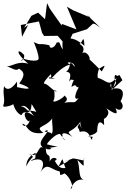

<svg xmlns="http://www.w3.org/2000/svg" viewBox="-56 -824 806 1228"><path d="M230 -256C234 -294 198 -275 269 -350C286 -296 213 -338 300 -319C238 -316 261 -344 273 -323C362 -421 401 -410 397 -411C342 -428 420 -436 422 -397C374 -456 408 -395 367 -365C426 -364 363 -273 397 -315C420 -311 450 -306 427 -331C429 -266 408 -274 488 -252C458 -350 494 -282 452 -382C453 -375 394 -283 403 -267C432 -302 480 -245 457 -272C441 -269 401 -173 446 -196C414 -154 429 -179 355 -167C395 -194 350 -213 356 -215C360 -202 283 -160 285 -179C306 -212 274 -275 309 -234C238 -273 243 -325 167 -253L198 -238ZM657 -256C657 -256 641 -293 656 -284C653 -257 656 -218 689 -325C632 -266 633 -310 559 -330C582 -322 556 -323 577 -384C630 -419 612 -400 595 -367C538 -425 471 -490 512 -439C534 -454 482 -518 463 -472C509 -536 433 -541 459 -547C473 -561 480 -606 484 -531C382 -618 382 -538 414 -621C378 -587 354 -635 346 -643C350 -550 338 -561 346 -508C321 -539 334 -562 306 -551C290 -509 256 -513 261 -534C186 -553 216 -528 160 -555C173 -524 191 -478 191 -450C191 -420 89 -447 97 -449C53 -426 106 -431 98 -473C52 -522 40 -486 125 -416C58 -437 20 -398 -12 -400C19 -390 47 -365 66 -385C87 -369 116 -355 67 -290C153 -260 145 -245 53 -267V-302C5 -234 -23 -256 -30 -274C-41 -212 -19 -194 -36 -145C-28 -131 71 -163 30 -178C21 -153 54 -92 82 -88C99 -132 142 -69 146 -159C191 -81 185 -118 127 -116C111 -115 113 -154 26 -149C108 -131 88 -182 161 -82C75 -148 100 -53 131 -47C151 -88 115 18 86 -32C121 -34 111 42 222 26C154 -24 248 -1 290 -86C260 -74 295 11 273 33C277 15 196 24 247 8C261 25 168 85 220 120C182 100 196 200 121 157C181 191 147 162 110 244C117 242 98 193 171 153C172 208 169 181 139 206C207 180 242 202 203 278C244 212 265 256 316 270C345 271 304 313 357 285C388 303 424 379 395 384C429 307 477 326 491 328C438 323 461 259 439 199C500 258 470 240 482 181C481 213 486 201 412 189L358 209C396 191 400 199 317 242C358 174 330 178 371 270C373 222 339 290 294 204C329 194 277 165 261 211C269 142 238 196 237 123C241 139 295 128 260 122C335 107 327 122 244 99C246 87 330 -5 346 50C355 34 289 0 363 74C329 56 326 -5 408 52C355 0 396 39 458 -45C452 -31 484 42 452 -34C430 1 447 -17 454 20C524 -2 520 78 534 68C525 44 567 57 507 47C599 22 543 3 565 21C567 3 564 -77 610 -23C609 -86 602 -49 627 -78C652 -111 623 -127 625 -131C706 -74 693 -106 683 -133C714 -104 748 -138 715 -176C737 -214 747 -275 657 -255C716 -311 664 -296 680 -345C722 -322 689 -378 727 -311L659 -249ZM145 -723 98 -646 124 -664 85 -589 77 -664 193 -687 213 -614 226 -594 313 -595 351 -551 374 -597 500 -637 539 -673 552 -670 606 -634 587 -646 500 -729 524 -711 410 -759 372 -781 433 -636 340 -671 335 -631 342 -656 263 -768 245 -804 232 -701 188 -743Z"/></svg>

Font: Hussar Lance
Style: ExBd
Weight: 700
Foundry: Cannot Into Space Fonts, PlusOne Fonts
Version: Version 2.270